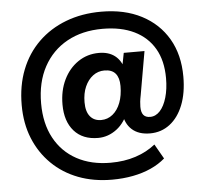

<svg xmlns="http://www.w3.org/2000/svg" viewBox="-58 -778 1078 1005"><g transform="rotate(-5 481.0 -275.5)"><path d="M491 165Q394 165 314 134.5Q234 104 175.5 46.5Q117 -11 85 -89.5Q53 -168 53 -265Q53 -367 85.5 -450Q118 -533 179 -592.5Q240 -652 324 -684Q408 -716 510 -716Q632 -716 721.5 -669.5Q811 -623 860 -539Q909 -455 909 -340Q909 -254 884 -191Q859 -128 814 -93.5Q769 -59 710 -59Q650 -59 615 -90.5Q580 -122 574 -178L604 -195Q580 -127 535 -93Q490 -59 437 -59Q356 -59 311 -110Q266 -161 266 -249Q266 -322 293.5 -379Q321 -436 369.5 -469Q418 -502 479 -502Q530 -502 562.5 -477Q595 -452 608 -403H592L609 -491H718L678 -262Q674 -243 672.5 -228.5Q671 -214 671 -202Q671 -173 682.5 -159Q694 -145 718 -145Q747 -145 769.5 -169.5Q792 -194 805 -238.5Q818 -283 818 -340Q818 -432 781 -495.5Q744 -559 675 -592.5Q606 -626 509 -626Q402 -626 322.5 -582Q243 -538 199 -457Q155 -376 155 -265Q155 -159 196.5 -82.5Q238 -6 313.5 35Q389 76 491 76Q563 76 622.5 56.5Q682 37 727 1L771 78Q739 106 696 125.5Q653 145 601 155Q549 165 491 165ZM461 -151Q495 -151 521.5 -172.5Q548 -194 562.5 -232Q577 -270 577 -320Q577 -363 558 -385.5Q539 -408 500 -408Q466 -408 439.5 -388Q413 -368 397.5 -333Q382 -298 382 -251Q382 -202 403 -176.5Q424 -151 461 -151Z"/></g></svg>

Font: Nunito Sans 11pt ExtraBold
Style: Regular
Weight: 800
Version: Version 3.101;gftools[0.9.27]